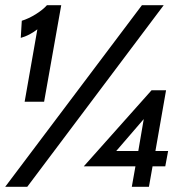

<svg xmlns="http://www.w3.org/2000/svg" viewBox="-50 -720 681 740"><path d="M94 -607Q63 -583 30 -574L34 -640Q60 -648 87.5 -665Q115 -682 131 -700H186L120 -328H45ZM497 -700H581L55 0H-30ZM598 -138 587 -79H538L524 0H458L472 -79H273L534 -372H590L549 -138ZM483 -138 504 -261 398 -138Z"/></svg>

Font: Cabin
Style: Italic
Weight: 400
Italic angle: -7°
Designer: Pablo Impallari
Foundry: Pablo Impallari. http://www.impallari.com Igino Marini. http://www.ikern.com
Version: Version 2.200